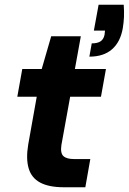

<svg xmlns="http://www.w3.org/2000/svg" viewBox="-20 -790 543 810"><path d="M249 0Q187 0 150 -19.5Q113 -39 101 -79.5Q89 -120 99 -180L135 -382H53L74 -499H156L196 -637H321L296 -499H427L406 -382H276L239 -178Q234 -144 247.5 -131.5Q261 -119 292 -119H361L340 0ZM357 -551 367 -607Q391 -607 404 -615.5Q417 -624 421 -643L423 -661H376L396 -770H502Q504 -741 503 -718Q502 -695 498 -671Q488 -613 452.5 -582Q417 -551 357 -551Z"/></svg>

Font: DM Sans 20pt ExtraBold
Style: Italic
Weight: 800
Italic angle: -10°
Version: Version 4.004;gftools[0.9.30]